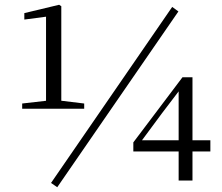

<svg xmlns="http://www.w3.org/2000/svg" viewBox="-20 -757 931 805"><path d="M73 -301V-323L178 -335H234L333 -323V-301ZM173 -301V-687L82 -675V-702L228 -737L237 -731V-301ZM729 0V-139V-154V-383H722L755 -408L659 -282L565 -155L570 -181V-169H862V-122H539V-160L745 -433H787V0ZM220 28 194 10 702 -728 728 -709Z"/></svg>

Font: Noto Serif TC
Style: Regular
Weight: 400
Designer: Ryoko NISHIZUKA  (kana & ideographs); Frank Grießhammer (Latin, Greek & Cyrillic); Wenlong ZHANG  (bopomofo); Sandoll Co
Foundry: Adobe
Version: Version 2.003-H1;hotconv 1.1.1;makeotfexe 2.6.0